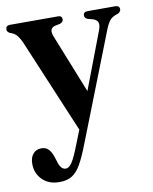

<svg xmlns="http://www.w3.org/2000/svg" viewBox="-83 -499 642 804"><g transform="rotate(-10 238.0 -97.0)"><path d="M198.5 109 224.5 43.5 58 -352.5Q47.5 -376.5 37 -388.5Q26.5 -400.5 9 -405.5Q-3.5 -412 -3.5 -421.5Q-3.5 -439 14 -439H219.5Q236 -439 236 -423Q236 -413 222.5 -407L198.5 -402Q172 -394 186.5 -358.5L286 -109.5L378 -351.5Q386 -373 381.8 -384.5Q377.5 -396 361 -401.5L339.5 -407Q326.5 -412.5 326.5 -423Q326.5 -439 344.5 -439H462.5Q480.5 -439 480.5 -423Q480.5 -413.5 468.5 -406.5Q447 -400.5 435.8 -389.2Q424.5 -378 413.5 -350.5L233 110Q214 159 197.2 188.8Q180.5 218.5 159.2 232Q138 245.5 105.5 245.5Q59.5 245.5 32.5 218.2Q5.5 191 5.5 151Q5.5 124 18.8 108.5Q32 93 54.5 93Q71.5 93 83 103.5Q94.5 114 103 138.5L109.5 159Q119 194.5 141 194.5Q155.5 194.5 168.8 173.2Q182 152 198.5 109Z"/></g></svg>

Font: Fraunces 144pt Soft SemiBold
Style: Regular
Weight: 600
Version: Version 1.000;[b76b70a41]